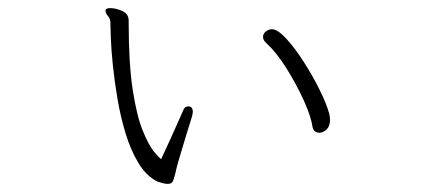

<svg xmlns="http://www.w3.org/2000/svg" viewBox="-20 -453 1040 473"><path d="M297 -398V-402Q297 -419 281 -426Q265 -433 252 -433Q241 -433 240 -428V-426Q240 -420 246 -413.5Q252 -407 252 -396Q252 -388 253 -360Q254 -332 258 -292.5Q262 -253 269.5 -209Q277 -165 289.5 -124Q302 -83 321 -51.5Q340 -20 367 -6Q373 -4 380 -2Q387 0 393 0Q402 0 405 -5Q408 -10 412 -26Q414 -37 420 -57.5Q426 -78 433 -101Q440 -124 445.5 -142Q451 -160 453 -166Q455 -174 455 -177Q455 -191 444 -191Q434 -191 430 -178Q427 -171 418 -151Q409 -131 398 -106.5Q387 -82 377 -61Q371 -65 358.5 -80.5Q346 -96 331.5 -131.5Q317 -167 307 -231.5Q297 -296 297 -398ZM767 -126Q776 -126 784.5 -134Q793 -142 793 -158Q793 -161 792.5 -165Q792 -169 791 -173Q785 -196 768 -230.5Q751 -265 729 -299.5Q707 -334 685.5 -357.5Q664 -381 650 -381Q642 -381 635 -375.5Q628 -370 628 -362Q628 -354 636 -347Q661 -324 685.5 -285Q710 -246 728 -206.5Q746 -167 750 -140Q753 -126 767 -126Z"/></svg>

Font: Klee One
Style: Regular
Weight: 400
Designer: Fontworks Inc.
Foundry: Fontworks Inc.
Version: Version 1.100